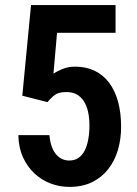

<svg xmlns="http://www.w3.org/2000/svg" viewBox="-20 -731 543 761"><path d="M168.5 -326.2 68.4 -351.6 103 -710.9H438V-601.1H206.1L191.9 -439.5Q204.6 -447.8 227.1 -457.3Q249.5 -466.8 277.8 -466.8Q321.3 -466.8 355.2 -450.4Q389.2 -434.1 412.4 -403.3Q435.5 -372.6 447.8 -328.4Q460 -284.2 460 -228Q460 -179.7 447.5 -137Q435.1 -94.2 409.2 -61Q383.3 -27.8 345 -9Q306.6 9.8 254.9 9.8Q216.3 9.8 180.7 -3.7Q145 -17.1 116.7 -43.5Q88.4 -69.8 71 -107.9Q53.7 -146 52.7 -195.3H175.8Q178.7 -163.6 188.7 -141.1Q198.7 -118.7 215.8 -106.7Q232.9 -94.7 254.4 -94.7Q275.9 -94.7 291 -105.2Q306.2 -115.7 315.7 -134.3Q325.2 -152.8 329.8 -178.5Q334.5 -204.1 334.5 -233.9Q334.5 -263.7 329.1 -287.8Q323.7 -312 312.3 -329.8Q300.8 -347.7 283.7 -356.9Q266.6 -366.2 243.2 -366.2Q211.9 -366.2 196.3 -354Q180.7 -341.8 168.5 -326.2Z"/></svg>

Font: Roboto Condensed SemiBold
Style: Regular
Weight: 600
Designer: Christian Robertson
Foundry: Google
Version: Version 3.008; 2023